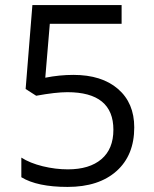

<svg xmlns="http://www.w3.org/2000/svg" viewBox="-20 -734 612 764"><path d="M272 -436Q384.8 -436 449.5 -380.1Q514.2 -324.2 514.2 -227.1Q514.2 -116.2 443.6 -53.2Q373 9.8 249 9.8Q128.4 9.8 64.9 -28.8V-106.9Q99.1 -85 149.9 -72.5Q200.7 -60.1 250 -60.1Q335.9 -60.1 383.5 -100.6Q431.2 -141.1 431.2 -217.8Q431.2 -367.2 248 -367.2Q201.7 -367.2 124 -353L82 -379.9L108.9 -713.9H463.9V-639.2H178.2L160.2 -424.8Q216.3 -436 272 -436Z"/></svg>

Font: HunimalSansv1.5
Style: Regular
Weight: 400
Foundry: Ascender Corporation
Version: Version 1.10